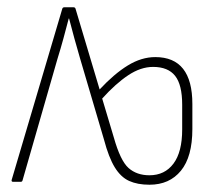

<svg xmlns="http://www.w3.org/2000/svg" viewBox="-20 -500 601 528"><path d="M391 8Q358 8 335 -2.5Q312 -13 295.5 -40Q279 -67 266 -116L200 -340Q192 -367 184.5 -394.5Q177 -422 170 -449H169Q162 -422 154.5 -394.5Q147 -367 138 -338L42 -4Q41 0 37 0H16Q11 0 12 -5L151 -475Q152 -480 157 -480H182Q187 -480 188 -475L254 -254Q294 -297 331.5 -320Q369 -343 407 -343Q509 -343 509 -214V-145Q509 -69 477.5 -30.5Q446 8 391 8ZM391 -18Q433 -18 457 -50Q481 -82 481 -144V-212Q481 -267 461.5 -291.5Q442 -316 401 -316Q367 -316 332.5 -293Q298 -270 261 -229L293 -122Q311 -58 333.5 -38Q356 -18 391 -18Z"/></svg>

Font: Sofia Sans Cond ExtraLight
Style: Regular
Weight: 200
Width: 3
Designer: Botio Nikoltchev, Ani Petrova
Foundry: lettersoup
Version: Version 4.100; ttfautohint (v1.8.3)